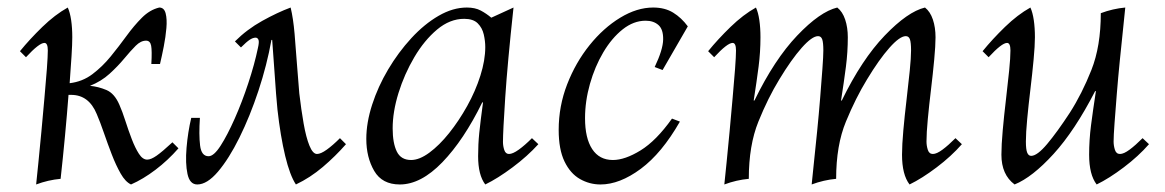

<svg xmlns="http://www.w3.org/2000/svg" viewBox="-20 -475 3094 510"><path d="M76 15Q78 -6 82 -43.5Q86 -81 90 -126Q94 -171 98 -214.5Q102 -258 104.5 -292Q107 -326 107 -341Q107 -361 98 -361Q84 -361 49 -323L33 -339Q59 -371 92.5 -403.5Q126 -436 160 -455Q166 -442 169 -421.5Q172 -401 172 -376Q172 -358 170 -326Q168 -294 165 -254Q199 -258 225.5 -278Q252 -298 274 -325Q296 -352 316 -379.5Q336 -407 357 -428Q378 -449 403 -455Q416 -455 420 -439.5Q424 -424 422 -400.5Q420 -377 415 -351.5Q410 -326 405 -305H382Q384 -340 381.5 -353.5Q379 -367 368 -367Q354 -367 340.5 -353.5Q327 -340 310 -319.5Q293 -299 271 -279Q249 -259 219 -247Q241 -245 262.5 -236Q284 -227 297 -197Q305 -179 313 -154Q321 -129 330 -105.5Q339 -82 349 -66.5Q359 -51 371 -51Q381 -51 396 -61.5Q411 -72 438 -97L454 -81Q426 -49 393 -24Q360 1 328 15Q313 8 300.5 -14Q288 -36 277 -64.5Q266 -93 256 -122Q246 -151 237 -172Q216 -223 169 -223H162Q158 -171 152.5 -112.5Q147 -54 141 0Q108 3 76 15Z M883 -108 899 -92Q871 -60 837.5 -31.5Q804 -3 766 15Q750 -9 737.5 -61Q725 -113 717 -184Q713 -225 710 -272Q707 -319 703 -369H701Q689 -302 666.5 -234Q644 -166 616 -109.5Q588 -53 559 -19Q530 15 504 15Q484 15 478 -13Q472 -41 475.5 -82.5Q479 -124 488 -162H511Q508 -117 511.5 -88.5Q515 -60 534 -60Q548 -60 566 -88Q584 -116 603.5 -160Q623 -204 639.5 -254Q656 -304 665 -347Q669 -364 666.5 -369.5Q664 -375 659 -375Q652 -375 643.5 -369.5Q635 -364 620 -349L604 -365Q636 -397 676.5 -419.5Q717 -442 752 -455Q759 -426 762.5 -385Q766 -344 769 -302Q772 -260 775 -227Q780 -184 786.5 -147Q793 -110 802 -88Q811 -66 822 -66Q832 -66 848 -77.5Q864 -89 883 -108Z M1042 15Q995 15 974 -21Q953 -57 953 -106Q953 -149 968.5 -197Q984 -245 1011 -290.5Q1038 -336 1072.5 -373.5Q1107 -411 1145 -433Q1183 -455 1220 -455Q1242 -455 1257 -447Q1272 -439 1285 -428L1344 -455Q1328 -307 1322 -216Q1316 -125 1316 -98Q1316 -87 1319.5 -76.5Q1323 -66 1332 -66Q1342 -66 1358 -77.5Q1374 -89 1393 -108L1410 -92Q1381 -60 1341.5 -30.5Q1302 -1 1269 15Q1250 -10 1250 -60Q1250 -92 1253 -121.5Q1256 -151 1263 -203H1261Q1212 -103 1155 -44Q1098 15 1042 15ZM1072 -50Q1094 -50 1120.5 -69.5Q1147 -89 1173 -121.5Q1199 -154 1221 -193.5Q1243 -233 1256 -274Q1269 -315 1269 -350Q1269 -366 1265 -383.5Q1261 -401 1249 -413Q1237 -425 1213 -425Q1175 -425 1141 -396.5Q1107 -368 1080.5 -323Q1054 -278 1038.5 -228Q1023 -178 1023 -134Q1023 -95 1034 -72.5Q1045 -50 1072 -50Z M1575 15Q1546 15 1520.5 0.5Q1495 -14 1479.5 -46Q1464 -78 1464 -130Q1464 -193 1486.5 -251Q1509 -309 1546 -355Q1583 -401 1627.5 -428Q1672 -455 1715 -455Q1746 -455 1768 -441.5Q1790 -428 1807 -405L1740 -289L1719 -297Q1741 -343 1741.5 -370Q1742 -397 1729 -408.5Q1716 -420 1695 -420Q1663 -420 1634 -397Q1605 -374 1582.5 -336Q1560 -298 1547 -252Q1534 -206 1534 -161Q1534 -108 1553 -79Q1572 -50 1608 -50Q1640 -50 1681.5 -75.5Q1723 -101 1765 -160L1786 -152Q1738 -68 1682 -26.5Q1626 15 1575 15Z M1904 15Q1906 -6 1910 -43.5Q1914 -81 1918 -126Q1922 -171 1926 -214.5Q1930 -258 1932.5 -292Q1935 -326 1935 -341Q1935 -361 1926 -361Q1912 -361 1877 -323L1861 -339Q1887 -371 1920.5 -403.5Q1954 -436 1988 -455Q1994 -442 1997 -421.5Q2000 -401 2000 -376Q2000 -337 1995 -298Q1990 -259 1982 -208H1984Q2037 -317 2097.5 -380.5Q2158 -444 2204 -455Q2218 -444 2225 -423Q2232 -402 2232 -376Q2232 -337 2227 -298Q2222 -259 2214 -208H2216Q2269 -317 2330 -380.5Q2391 -444 2437 -455Q2451 -444 2458 -423Q2465 -402 2465 -376Q2465 -354 2461.5 -316.5Q2458 -279 2453 -237.5Q2448 -196 2444.5 -159Q2441 -122 2441 -99Q2441 -88 2444.5 -77Q2448 -66 2458 -66Q2468 -66 2483.5 -77.5Q2499 -89 2518 -108L2535 -92Q2507 -60 2468 -30.5Q2429 -1 2396 15Q2376 -11 2376 -64Q2376 -90 2379.5 -129Q2383 -168 2388 -210Q2393 -252 2396.5 -287Q2400 -322 2400 -341Q2400 -362 2397 -370.5Q2394 -379 2386 -379Q2370 -379 2342.5 -348Q2315 -317 2283 -264Q2253 -215 2227 -152Q2201 -89 2201 0Q2168 3 2136 15Q2138 -6 2142 -43.5Q2146 -81 2150.5 -126Q2155 -171 2158.5 -214.5Q2162 -258 2164.5 -292Q2167 -326 2167 -341Q2167 -362 2164 -370.5Q2161 -379 2153 -379Q2137 -379 2109.5 -348Q2082 -317 2050 -264Q2020 -215 1994.5 -152Q1969 -89 1969 0Q1936 3 1904 15Z M2675 15Q2640 -11 2640 -64Q2640 -90 2643.5 -129Q2647 -168 2652 -210Q2657 -252 2660.5 -287Q2664 -322 2664 -341Q2664 -361 2655 -361Q2641 -361 2606 -323L2590 -339Q2616 -371 2649.5 -403.5Q2683 -436 2717 -455Q2723 -442 2726 -421.5Q2729 -401 2729 -376Q2729 -354 2725.5 -316.5Q2722 -279 2717 -237.5Q2712 -196 2708.5 -159Q2705 -122 2705 -99Q2705 -78 2708.5 -69.5Q2712 -61 2719 -61Q2735 -61 2761.5 -92.5Q2788 -124 2822 -176Q2854 -226 2879 -289Q2904 -352 2904 -440Q2936 -452 2969 -455Q2967 -434 2963 -396.5Q2959 -359 2954.5 -314Q2950 -269 2946.5 -225.5Q2943 -182 2940.5 -148Q2938 -114 2938 -99Q2938 -88 2941.5 -77Q2945 -66 2955 -66Q2965 -66 2980.5 -77.5Q2996 -89 3015 -108L3032 -92Q3004 -60 2965 -30.5Q2926 -1 2893 15Q2873 -11 2873 -64Q2873 -103 2878 -142Q2883 -181 2891 -233H2889Q2835 -128 2778.5 -66Q2722 -4 2675 15Z"/></svg>

Font: Bona Nova
Style: Italic
Weight: 400
Italic angle: -4°
Designer: Mateusz Machalski
Foundry: Capitalics
Version: Version 4.001; ttfautohint (v1.8.3)